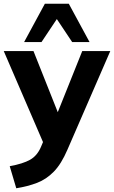

<svg xmlns="http://www.w3.org/2000/svg" viewBox="-30 -780 610 1027"><path d="M57 227 22 109Q93 96 131 74.5Q169 53 189 6L200 -20L-10 -507H149L279 -180L410 -507H560L331 20Q298 97 258 138Q218 179 168.5 198Q119 217 57 227ZM99 -555 210 -760H338L449 -555H356L274 -678L192 -555Z"/></svg>

Font: Mulish ExtraBold
Style: Regular
Weight: 800
Designer: Vernon Adams
Foundry: Vernon Adams
Version: Version 3.603; ttfautohint (v1.8.3)